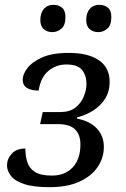

<svg xmlns="http://www.w3.org/2000/svg" viewBox="-20 -765 520 795"><path d="M185 10Q118 10 79.5 -3Q41 -16 25 -37Q9 -58 9 -80Q9 -107 28.5 -128.5Q48 -150 85 -150Q85 -118 93.5 -92.5Q102 -67 125.5 -52.5Q149 -38 195 -38Q249 -38 281 -72Q313 -106 313 -167Q313 -207 291 -229Q269 -251 220 -251H146L157 -301H230Q268 -301 291.5 -319Q315 -337 326.5 -364.5Q338 -392 338 -418Q338 -453 319.5 -475.5Q301 -498 255 -498Q212 -498 180 -471Q148 -444 140 -390Q109 -390 91.5 -401Q74 -412 74 -435Q74 -457 93 -482.5Q112 -508 154 -527Q196 -546 265 -546Q345 -546 389.5 -515.5Q434 -485 434 -426Q434 -386 415 -356Q396 -326 365.5 -307Q335 -288 299 -279L298 -274Q352 -264 381 -233Q410 -202 410 -157Q410 -111 384 -73Q358 -35 308 -12.5Q258 10 185 10ZM387 -632Q365 -632 351 -644.5Q337 -657 337 -682Q337 -711 351.5 -728Q366 -745 391 -745Q413 -745 427 -733Q441 -721 441 -695Q441 -660 424 -646Q407 -632 387 -632ZM197 -632Q175 -632 161 -644.5Q147 -657 147 -682Q147 -711 161.5 -728Q176 -745 201 -745Q223 -745 237 -733Q251 -721 251 -695Q251 -660 234 -646Q217 -632 197 -632Z"/></svg>

Font: Noto Serif
Style: Italic
Weight: 400
Italic angle: -12°
Designer: Monotype Design Team
Foundry: Monotype Imaging Inc.
Version: Version 2.013